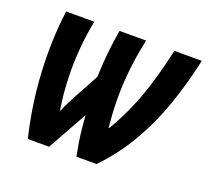

<svg xmlns="http://www.w3.org/2000/svg" viewBox="-99 -666 853 787"><g transform="rotate(20 327.5 -272.5)"><path d="M94.2 0Q78.1 -65.9 67.9 -134.5Q57.6 -203.1 53.7 -272.5Q49.8 -341.8 52 -410.4Q54.2 -479 63 -544.9H186Q173.3 -483.4 168 -417Q162.6 -350.6 165.3 -283.9Q168 -217.3 178.2 -155.8H181.2Q188.5 -176.3 198 -193.8Q207.5 -211.4 216.8 -230L274.9 -336.9Q276.4 -389.6 281.7 -441.9Q287.1 -494.1 295.9 -544.9H412.1Q397.5 -480 390.1 -415.3Q382.8 -350.6 382.8 -285.9Q382.8 -221.2 390.1 -155.8H392.1Q428.7 -217.8 454.1 -278.1Q479.5 -338.4 498.8 -403.6Q518.1 -468.8 535.2 -544.9H654.8Q631.3 -436.5 597.2 -339.4Q563 -242.2 513.4 -157.2Q463.9 -72.3 394 0H306.2Q300.3 -29.3 295.7 -58.1Q291 -86.9 288.1 -115.7Q285.2 -144.5 283.2 -172.9L187 0Z"/></g></svg>

Font: Open Sans Condensed
Style: Italic
Weight: 400
Width: 3
Italic angle: -12°
Designer: Monotype Design Team
Foundry: Monotype Imaging Inc.
Version: Version 3.000